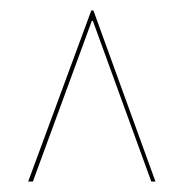

<svg xmlns="http://www.w3.org/2000/svg" viewBox="-20 -719 353 368"><path d="M278 -371 159 -699H155L34 -371H43L156 -679H158L270 -371Z"/></svg>

Font: Moniqa Display
Style: Regular
Weight: 400
Designer: Rajesh Rajput
Foundry: Rajesh Rajput
Version: Version 1.000